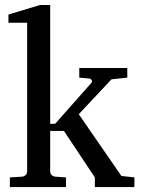

<svg xmlns="http://www.w3.org/2000/svg" viewBox="-20 -757 574 777"><path d="M363.8 0V-39.1L238.8 -227.1H183.1V-64Q183.1 -54.7 189 -48.8Q194.8 -43 204.1 -42L247.1 -39.1V0H20V-39.1L68.8 -42Q78.1 -43 84 -48.8Q89.8 -54.7 89.8 -64V-665H14.2V-698.2L142.1 -736.8H183.1V-255.9H203.1L350.1 -421.9Q354 -426.8 351.3 -432.4Q348.6 -438 341.8 -439L300.8 -442.9V-481.9H495.1V-442.9L431.2 -436L298.8 -294.9L471.2 -44.9L523.9 -39.1V0Z"/></svg>

Font: BabelStone Ogham
Style: Regular
Weight: 400
Designer: Andrew West
Foundry: BabelStone
Version: Version 2.02 March 14, 2022